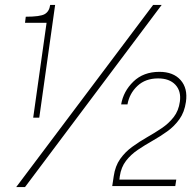

<svg xmlns="http://www.w3.org/2000/svg" viewBox="-20 -751 791 775"><path d="M114 -276 168 -659H81L84 -683.5Q142.5 -683.5 160.8 -694.2Q179 -705 182.5 -731H202.5L138.5 -276ZM81 4H45.5L598 -731H632.5ZM433 0 437 -26 439 -39.5Q445 -81 465 -109.2Q485 -137.5 513.5 -158.2Q542 -179 573.2 -196.8Q604.5 -214.5 633 -233.8Q661.5 -253 681.2 -278.5Q701 -304 706 -340.5Q712 -383 688 -408.8Q664 -434.5 618 -434.5Q567 -434.5 534.8 -404.2Q502.5 -374 494.5 -329.5H469Q478 -382.5 518.5 -421.8Q559 -461 623.5 -461Q679.5 -461 709 -427.8Q738.5 -394.5 730.5 -339.5Q724.5 -298 704.2 -269.8Q684 -241.5 655.5 -221Q627 -200.5 596 -183Q565 -165.5 536.8 -146.5Q508.5 -127.5 488.8 -102Q469 -76.5 463.5 -39.5L462 -26H691.5L687.5 0Z"/></svg>

Font: Public Sans Thin Thin
Style: Italic
Weight: 250
Italic angle: -8°
Version: Version 2.001